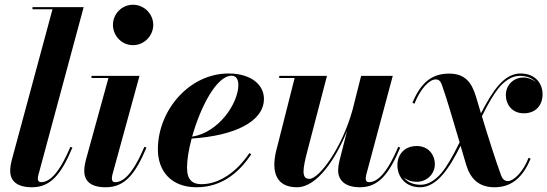

<svg xmlns="http://www.w3.org/2000/svg" viewBox="-20 -780 2309 810"><path d="M285.5 -157.5 277 -160.5C226 -40.5 185.5 -11.5 153.5 -11.5C144 -11.5 139.5 -17.5 139.5 -26C139.5 -30.5 140.5 -36.5 142 -42L333 -750H117V-741H201.5L30 -106C27.5 -96 23 -78.5 23 -59.5C23 -17.5 50.5 10 115 10C194 10 238.5 -45.5 285.5 -157.5Z M456.5 -675C456.5 -629.5 493 -589.5 541 -589.5C589 -589.5 626.5 -629.5 626.5 -675C626.5 -720.5 589 -760 541 -760C493 -760 456.5 -720.5 456.5 -675ZM598 -157.5 589 -160.5C538 -40.5 498 -11.5 465.5 -11.5C455.5 -11.5 452 -18 452 -26.5C452 -31 452.5 -36.5 454 -42.5L568.5 -460H366V-451H437.5L342.5 -106C339.5 -95 335.5 -77 335.5 -59.5C335.5 -17 361.5 10 426 10C507 10 550.5 -45.5 598 -157.5Z M769 -72.5C769 -105.5 776 -149.5 788.5 -195.5C972 -207.5 1093.5 -268 1093.5 -363C1093.5 -423 1038.5 -470 944 -470C778.5 -470 646 -314.5 646 -150C646 -60 700.5 10 809 10C920.5 10 993.5 -58.5 1040 -129.5L1032 -134C977.5 -52.5 903 -3 830 -3C793.5 -3 769 -19.5 769 -72.5ZM957 -460.5C978.5 -460.5 985.5 -442 985.5 -421.5C985.5 -345 903.5 -221 790.5 -203.5C824.5 -325 892.5 -460.5 957 -460.5Z M1359.5 -460H1158V-451H1223L1144.5 -141C1124 -54 1145.5 10 1233 10C1317 10 1396.5 -109 1444.5 -228.5L1411 -97.5C1408.5 -86.5 1406.5 -72 1406.5 -61.5C1406.5 -20.5 1434.5 10 1499 10C1576.5 10 1621.5 -45.5 1668.5 -157.5L1660 -160.5C1609 -40.5 1568.5 -11.5 1536 -11.5C1527 -11.5 1523 -17.5 1523 -25.5C1523 -30 1523.5 -36 1525 -42.5L1637 -460H1503.5L1467 -315.5C1423 -157 1327.5 -25.5 1285 -25.5C1251 -25.5 1256.5 -66 1277 -144Z M2218.5 -110.5 2210 -114.5C2186.5 -52.5 2145.5 -16 2123 -16C2105.5 -16 2098 -29.5 2094 -40C2068.5 -110 2038 -207 2013 -289.5C2041 -346 2061.5 -380.5 2084 -409C2104.5 -433.5 2135.5 -460 2172.5 -460C2203 -460 2225.5 -450 2240.5 -434C2225.5 -446 2207 -453 2188.5 -453C2142.5 -453 2114 -417 2114 -379.5C2114 -339.5 2140 -302 2190 -302C2238.5 -302 2269 -334.5 2269 -382.5C2269 -426.5 2239.5 -470 2176 -470C2106 -470 2058.5 -397 2009 -302C2001 -328.5 1993.5 -353 1987.5 -374C1969 -434.5 1940 -469.5 1875 -469.5C1801.5 -469.5 1755.5 -431.5 1720 -346.5L1728.5 -342.5C1754 -407.5 1792.5 -445 1818 -445C1836.5 -445 1841 -430 1845 -419.5C1863.5 -368.5 1893.5 -265.5 1919 -179.5C1888 -117 1867 -80.5 1843 -51C1822.5 -26.5 1791.5 -0.5 1755 -0.5C1722 -0.5 1698 -12.5 1683 -31.5C1697.5 -19.5 1717 -13 1737 -13C1784 -13 1814.5 -48.5 1814.5 -87C1814.5 -127 1787.5 -164 1738 -164C1689 -164 1656.5 -131 1656.5 -83C1656.5 -37 1687.5 10 1752.5 10C1823.5 10 1876 -71 1923 -165C1931.5 -135 1940 -107 1946.5 -85.5C1964.5 -25 2001 10 2066 10C2132.5 10 2183 -25 2218.5 -110.5Z"/></svg>

Font: Bodoni* 24pt
Style: Bold Italic
Weight: 700
Italic angle: -13°
Version: Version 2.3